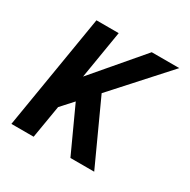

<svg xmlns="http://www.w3.org/2000/svg" viewBox="-124 -637 748 755"><g transform="rotate(30 250.0 -260.0)"><path d="M20 0 106 -520H207L171 -302L357 -520H482L267 -282L396 0H288L195 -203L146 -149L121 0Z"/></g></svg>

Font: Iosevka SS04 Semibold Oblique
Style: Regular
Weight: 600
Italic angle: -9°
Monospace: yes
Designer: Belleve Invis
Foundry: Belleve Invis
Version: Version 19.0.0; ttfautohint (v1.8.4)